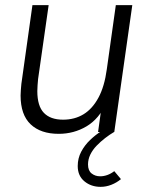

<svg xmlns="http://www.w3.org/2000/svg" viewBox="-20 -513 577 746"><path d="M208 7Q138 7 99 -30Q60 -67 60 -142Q60 -152 61 -163.5Q62 -175 63 -187L106 -493H169L128 -206Q127 -194 126 -182.5Q125 -171 125 -159Q125 -101 150.5 -74.5Q176 -48 225 -48Q270 -48 304.5 -69Q339 -90 362.5 -133.5Q386 -177 395 -244L430 -493H494L424 0H361L377 -115L393 -113Q365 -51 316 -22Q267 7 208 7ZM371 213Q334 213 308 191.5Q282 170 282 132Q282 102 295.5 76.5Q309 51 330 31Q351 11 373 -3L423 0Q406 10 388.5 23.5Q371 37 355.5 53Q340 69 331 87.5Q322 106 322 126Q322 150 336 161Q350 172 369 172Q383 172 397 167Q411 162 424 152L450 183Q433 197 412.5 205Q392 213 371 213Z"/></svg>

Font: Hanken Grotesk Light
Style: Italic
Weight: 300
Italic angle: -8°
Designer: Alfredo Marco Pradil
Foundry: Hanken Design Co.
Version: Version 3.013